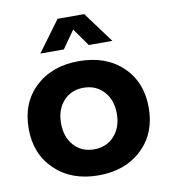

<svg xmlns="http://www.w3.org/2000/svg" viewBox="-85 -830 802 909"><g transform="rotate(-10 316.5 -376.0)"><path d="M27.8 -269Q27.8 -392.6 107.4 -467.8Q187 -543 316.9 -543Q446.3 -543 525.6 -467.8Q605 -392.6 605 -269Q605 -146 525.4 -70.1Q445.8 5.9 316.9 5.9Q187.5 5.9 107.7 -70.1Q27.8 -146 27.8 -269ZM144 -609.9 252.9 -757.8H380.9L490.2 -609.9H377L316.9 -694.8L256.8 -609.9ZM316.9 -119.1Q376.5 -119.1 413.8 -160.2Q451.2 -201.2 451.2 -267.1Q451.2 -333 413.8 -374Q376.5 -415 316.9 -415Q256.8 -415 220 -374Q183.1 -333 183.1 -267.1Q183.1 -201.2 220 -160.2Q256.8 -119.1 316.9 -119.1Z"/></g></svg>

Font: Montserrat Semi Bold
Style: Regular
Weight: 600
Designer: Julieta Ulanovsky
Foundry: Julieta Ulanovsky
Version: Version 3.001;PS 003.001;hotconv 1.0.70;makeotf.lib2.5.58329